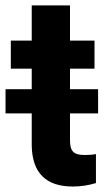

<svg xmlns="http://www.w3.org/2000/svg" viewBox="-35 -678 393 708"><path d="M82 -658.2V-528.3H4.9V-424.8H82V-349.1H-14.6V-259.8H82V-139.2C84.5 -40 134.8 9.8 233.4 9.8C262.7 9.8 291 5.4 318.8 -2.9V-109.9C306.6 -107.4 293 -106.4 277.3 -106.4C234.9 -106.4 223.1 -122.1 223.1 -161.1V-259.8H326.7V-349.1H223.1V-424.8H313.5V-528.3H223.1V-658.2Z"/></svg>

Font: Roboto
Style: Bold
Weight: 700
Designer: Google
Version: Version 2.137; 2017